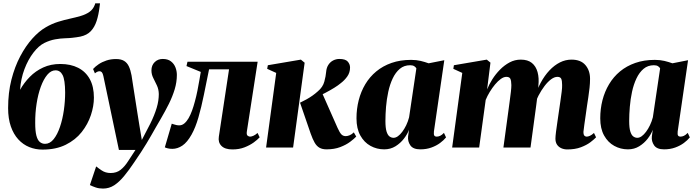

<svg xmlns="http://www.w3.org/2000/svg" viewBox="-20 -882 4156 1148"><path d="M578 -862 575 -838.5Q569.5 -793 557.5 -756.2Q545.5 -719.5 522.8 -695.5Q500 -671.5 460 -663Q449.5 -661 437.2 -659.2Q425 -657.5 412 -656Q395.5 -654 368.8 -653.2Q342 -652.5 309.8 -646.8Q277.5 -641 245 -625Q211.5 -608.5 179.8 -567.2Q148 -526 126.2 -468.5Q104.5 -411 100 -345Q123.5 -387 158 -422.2Q192.5 -457.5 238.2 -478.5Q284 -499.5 340.5 -499.5Q402.5 -499.5 447.5 -476.5Q492.5 -453.5 517 -408.8Q541.5 -364 541.5 -298Q541.5 -248 523.5 -193.8Q505.5 -139.5 468.5 -92.5Q431.5 -45.5 373 -16.5Q314.5 12.5 234 12.5Q192.5 12.5 155.2 -2.5Q118 -17.5 89.5 -48.5Q61 -79.5 44.8 -126.2Q28.5 -173 28.5 -235.5Q28.5 -327.5 48.2 -405.2Q68 -483 100.8 -545Q133.5 -607 173.2 -651.2Q213 -695.5 254 -719Q290 -740 327 -751.5Q364 -763 398.8 -770.5Q433.5 -778 463.2 -786.8Q493 -795.5 514.8 -810.8Q536.5 -826 547 -853.5L549.5 -862ZM312 -461.5Q285 -461.5 262.8 -435Q240.5 -408.5 224 -363.5Q207.5 -318.5 198.8 -262Q190 -205.5 190.5 -146Q190.5 -98.5 197.5 -71.5Q204.5 -44.5 218 -33.2Q231.5 -22 249.5 -22Q278.5 -22 300.8 -49.8Q323 -77.5 338.5 -123Q354 -168.5 361.8 -222.8Q369.5 -277 369.5 -329.5Q369 -404.5 354.5 -433Q340 -461.5 312 -461.5Z M598 -427.5Q594.5 -443.5 589 -449.8Q583.5 -456 576 -456Q568.5 -456 562 -453Q555.5 -450 547.5 -443.5L536.5 -469.5Q550 -484.5 570 -498Q590 -511.5 616.2 -520.2Q642.5 -529 674 -529Q703.5 -529 721.8 -518Q740 -507 750.2 -485.5Q760.5 -464 766.5 -431.5Q770.5 -406 776.2 -368.2Q782 -330.5 788.8 -287.8Q795.5 -245 802 -203.5Q808.5 -162 814 -129L828 -45L878.5 -142.5Q891 -167.5 900.5 -191.2Q910 -215 916.8 -237.2Q923.5 -259.5 926.5 -280.2Q929.5 -301 929.5 -319.5Q929 -348 918.2 -371Q907.5 -394 896.5 -415.5Q885.5 -437 885.5 -461Q885.5 -491.5 904.8 -510.5Q924 -529.5 953 -529.5Q983.5 -529.5 1002 -515.2Q1020.5 -501 1029 -479.2Q1037.5 -457.5 1037.5 -434Q1037.5 -391 1024.5 -348Q1011.5 -305 989.8 -261.2Q968 -217.5 941.5 -172Q925.5 -144.5 911.5 -120.2Q897.5 -96 884.5 -72.8Q871.5 -49.5 856.5 -25.2Q841.5 -1 823.8 26.8Q806 54.5 782.5 88.5Q751.5 135 722.2 170.5Q693 206 662.8 225.8Q632.5 245.5 596 245.5Q572 245.5 552.8 239Q533.5 232.5 517.5 224.5L555 113Q565 121.5 588 137Q611 152.5 641.5 152.5Q677 152.5 701 133.5Q725 114.5 745.2 83Q765.5 51.5 790 14.5H691Z M1456 -96Q1453 -76.5 1460.5 -70.8Q1468 -65 1475 -65Q1483 -65 1494.8 -70Q1506.5 -75 1520 -87L1532.5 -61Q1520 -47 1497 -30.2Q1474 -13.5 1442 -1Q1410 11.5 1370 11.5Q1325 11.5 1304 -9.8Q1283 -31 1288.5 -65L1349.5 -467.5H1230Q1214 -388.5 1199 -314.8Q1184 -241 1166.5 -180.2Q1149 -119.5 1125.5 -77.5Q1099.5 -31 1070.5 -11.5Q1041.5 8 1010.5 8Q995.5 8 984 5.2Q972.5 2.5 965.5 -1L1007 -142.5Q1013.5 -140.5 1020.2 -138.2Q1027 -136 1035 -134.2Q1043 -132.5 1052 -132.5Q1068.5 -132.5 1082.2 -144Q1096 -155.5 1107.5 -175.2Q1119 -195 1128.2 -220.5Q1137.5 -246 1145 -274.5Q1154 -307 1160.5 -340Q1167 -373 1172 -402.5Q1177 -432 1180.5 -452L1095 -487L1101 -513H1520.5Z M1571 0 1631.5 -446 1577.5 -470.5 1581.5 -492 1779 -525.5 1801.5 -507 1732.5 0ZM1932.5 11Q1907.5 11 1890.5 1.5Q1873.5 -8 1861.5 -28.8Q1849.5 -49.5 1837.5 -83.5L1774 -268Q1795 -278 1813.2 -288.2Q1831.5 -298.5 1848.2 -310.2Q1865 -322 1881 -336.5Q1910.5 -361.5 1919.2 -394Q1928 -426.5 1930 -451.5Q1932 -477 1943.5 -494.5Q1955 -512 1972.5 -520.8Q1990 -529.5 2009 -529.5Q2045.5 -529.5 2059.2 -513.8Q2073 -498 2073 -478.5Q2073 -448 2056.2 -424.5Q2039.5 -401 2016 -383.5Q2002.5 -372 1978.8 -357.2Q1955 -342.5 1926 -327.2Q1897 -312 1867.2 -298.8Q1837.5 -285.5 1812 -276.5L1904 -330.5L1998.5 -117Q2011 -89 2021.2 -78.5Q2031.5 -68 2047.5 -68Q2057.5 -68 2070.5 -73.2Q2083.5 -78.5 2095.5 -90.5L2110 -65.5Q2097.5 -52 2073.5 -34Q2049.5 -16 2014.2 -2.5Q1979 11 1932.5 11Z M2574.5 -96Q2572.5 -77.5 2577 -71.2Q2581.5 -65 2590.5 -65Q2601 -65 2611.5 -69.8Q2622 -74.5 2634.5 -87.5L2647 -60.5Q2633.5 -43.5 2611.2 -27Q2589 -10.5 2559.2 0.2Q2529.5 11 2493 11Q2450 11 2433.5 -13Q2417 -37 2420 -66L2425.5 -106Q2416 -80 2395.2 -53Q2374.5 -26 2344.8 -7.5Q2315 11 2277 11Q2233 11 2195.2 -9.8Q2157.5 -30.5 2134.5 -71.8Q2111.5 -113 2111.5 -174.5Q2111.5 -231 2124.8 -282.8Q2138 -334.5 2164.2 -378.5Q2190.5 -422.5 2229.8 -455Q2269 -487.5 2321.2 -505.8Q2373.5 -524 2438 -524Q2469 -524 2495 -517.8Q2521 -511.5 2543 -503.5L2636.5 -522ZM2469.5 -473Q2466.5 -479.5 2457.5 -485.8Q2448.5 -492 2432.5 -492Q2396 -492 2370.5 -470.5Q2345 -449 2328 -413Q2311 -377 2301.5 -333Q2292 -289 2288.2 -243.5Q2284.5 -198 2284.5 -158.5Q2284.5 -117.5 2291.2 -95.8Q2298 -74 2309.2 -66Q2320.5 -58 2333 -58Q2346 -58 2359.2 -67.5Q2372.5 -77 2385.2 -94Q2398 -111 2408.8 -133.2Q2419.5 -155.5 2426 -180.5Z M2912.5 -507.5 2892.5 -347.5Q2904 -376.5 2923.5 -407.5Q2943 -438.5 2969.2 -465.2Q2995.5 -492 3026.8 -508.8Q3058 -525.5 3094 -525.5Q3135.5 -525.5 3160 -505.8Q3184.5 -486 3194.2 -450.8Q3204 -415.5 3199 -368.5Q3198.5 -361.5 3197.2 -350.2Q3196 -339 3194.2 -328Q3192.5 -317 3190.5 -308.5L3173 -290.5Q3189.5 -344 3212.8 -387Q3236 -430 3265.2 -461Q3294.5 -492 3327.8 -508.8Q3361 -525.5 3397 -525.5Q3452.5 -525.5 3480.2 -493Q3508 -460.5 3508 -411Q3508 -384.5 3505 -357Q3502 -329.5 3497.8 -301.8Q3493.5 -274 3489.5 -247Q3486.5 -222.5 3482 -193.5Q3477.5 -164.5 3474 -137.8Q3470.5 -111 3468.5 -94Q3468.5 -76 3474.5 -70.5Q3480.5 -65 3487.5 -65Q3496 -65 3507.2 -70Q3518.5 -75 3531.5 -87L3544 -61Q3532.5 -48.5 3510 -31.5Q3487.5 -14.5 3453.2 -1.5Q3419 11.5 3372 11.5Q3352.5 11.5 3336.2 4.2Q3320 -3 3310.5 -17.2Q3301 -31.5 3301 -53.5Q3301 -66 3304.5 -94.5Q3308 -123 3313.2 -156.5Q3318.5 -190 3322 -217Q3326.5 -248.5 3331 -279Q3335.5 -309.5 3338.5 -334.2Q3341.5 -359 3341 -373.5Q3341 -399 3335.8 -410.8Q3330.5 -422.5 3312.5 -422.5Q3295 -422.5 3275 -407.8Q3255 -393 3235.5 -367.2Q3216 -341.5 3199.5 -309.8Q3183 -278 3173 -244L3196.5 -340Q3194.5 -320.5 3193 -307.2Q3191.5 -294 3189.8 -280.5Q3188 -267 3185.5 -247L3152 0H2990L3019.5 -217Q3023.5 -249 3027.8 -279Q3032 -309 3034.8 -333.8Q3037.5 -358.5 3037.5 -373Q3037 -399.5 3031.5 -411Q3026 -422.5 3007.5 -422.5Q2992 -422.5 2974.5 -410Q2957 -397.5 2940 -377Q2923 -356.5 2908.2 -332.2Q2893.5 -308 2884 -284.5L2845 0H2683.5L2744 -446L2690.5 -470.5L2694 -492L2890.5 -525.5Z M4032 -96Q4030 -77.5 4034.5 -71.2Q4039 -65 4048 -65Q4058.5 -65 4069 -69.8Q4079.5 -74.5 4092 -87.5L4104.5 -60.5Q4091 -43.5 4068.8 -27Q4046.5 -10.5 4016.8 0.2Q3987 11 3950.5 11Q3907.5 11 3891 -13Q3874.5 -37 3877.5 -66L3883 -106Q3873.5 -80 3852.8 -53Q3832 -26 3802.2 -7.5Q3772.5 11 3734.5 11Q3690.5 11 3652.8 -9.8Q3615 -30.5 3592 -71.8Q3569 -113 3569 -174.5Q3569 -231 3582.2 -282.8Q3595.5 -334.5 3621.8 -378.5Q3648 -422.5 3687.2 -455Q3726.5 -487.5 3778.8 -505.8Q3831 -524 3895.5 -524Q3926.5 -524 3952.5 -517.8Q3978.5 -511.5 4000.5 -503.5L4094 -522ZM3927 -473Q3924 -479.5 3915 -485.8Q3906 -492 3890 -492Q3853.5 -492 3828 -470.5Q3802.5 -449 3785.5 -413Q3768.5 -377 3759 -333Q3749.5 -289 3745.8 -243.5Q3742 -198 3742 -158.5Q3742 -117.5 3748.8 -95.8Q3755.5 -74 3766.8 -66Q3778 -58 3790.5 -58Q3803.5 -58 3816.8 -67.5Q3830 -77 3842.8 -94Q3855.5 -111 3866.2 -133.2Q3877 -155.5 3883.5 -180.5Z"/></svg>

Font: Merriweather 120pt Black
Style: Italic
Weight: 900
Italic angle: -7.8°
Version: Version 2.101